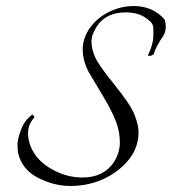

<svg xmlns="http://www.w3.org/2000/svg" viewBox="-20 -582 569 636"><path d="M488 -466V-486Q488 -504 474 -514Q445 -541 397 -541Q331 -541 301 -495Q283 -468 283 -444.5Q283 -421 294.5 -394Q306 -367 359.5 -301Q413 -235 426 -201Q439 -167 439 -144Q439 -80 387 -32Q354 -1 309.5 16.5Q265 34 212 34Q159 34 106 7Q53 -20 40 -75Q38 -86 38 -103.5Q38 -121 49.5 -152Q61 -183 86 -202Q87 -203 90 -200Q96 -195 92 -191Q73 -169 73 -141Q73 -104 96 -70Q119 -38 160 -17Q205 6 253 6Q324 6 358 -46Q377 -77 377 -110.5Q377 -144 365 -177.5Q353 -211 315.5 -273.5Q278 -336 274 -343Q254 -381 254 -418.5Q254 -456 277.5 -489Q301 -522 338 -541Q379 -562 423 -562Q485 -562 524 -519Q529 -510 529 -493.5Q529 -477 522 -465Q496 -427 489 -402Q475 -393 470 -399Q488 -435 488 -466Z"/></svg>

Font: Italianno
Style: Regular
Weight: 400
Designer: Robert E. Leuschke
Foundry: Robert E. Leuschke
Version: Version 1.003